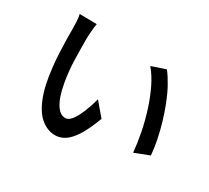

<svg xmlns="http://www.w3.org/2000/svg" viewBox="-141 -936 1281 1179"><g transform="rotate(30 500.0 -346.5)"><path d="M239 -705Q236 -691 234 -671Q232 -651 230.5 -631Q229 -611 229 -597Q229 -566 229.5 -528Q230 -490 231 -450.5Q232 -411 236 -372Q244 -293 260 -234Q276 -175 301 -142Q326 -109 359 -109Q378 -109 395 -127Q412 -145 427 -175Q442 -205 454.5 -240.5Q467 -276 476 -309L555 -216Q523 -131 491.5 -80.5Q460 -30 427 -8Q394 14 357 14Q307 14 261.5 -20.5Q216 -55 183 -134Q150 -213 136 -345Q131 -389 128.5 -440Q126 -491 125.5 -537Q125 -583 125 -613Q125 -632 123.5 -659.5Q122 -687 117 -707ZM751 -680Q778 -645 803.5 -598.5Q829 -552 850 -498Q871 -444 887.5 -388Q904 -332 915 -277Q926 -222 930 -173L827 -133Q821 -198 807 -269Q793 -340 771 -409.5Q749 -479 719.5 -540.5Q690 -602 652 -647Z"/></g></svg>

Font: Noto Sans KR Medium
Style: Regular
Weight: 500
Designer: Ryoko NISHIZUKA  (kana, bopomofo & ideographs); Paul D. Hunt (Latin, Greek & Cyrillic); Sandoll Communications , Soo-you
Foundry: Adobe
Version: Version 2.004-H2;hotconv 1.0.118;makeotfexe 2.5.65603